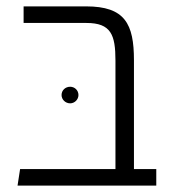

<svg xmlns="http://www.w3.org/2000/svg" viewBox="-20 -582 535 602"><path d="M400 -52V-393C400 -507 372 -562 250 -562H54V-510H251C328 -510 342 -473 342 -392V-52H43L35 0H470V-52ZM226 -284C226 -299 214 -310 200 -310C185 -310 173 -299 173 -284C173 -270 185 -258 200 -258C214 -258 226 -270 226 -284Z"/></svg>

Font: FiraGO Light
Style: Regular
Weight: 300
Designer: bBox Type
Foundry: bBox Type GmbH
Version: Version 1.001;PS 001.001;hotconv 1.0.88;makeotf.lib2.5.64775